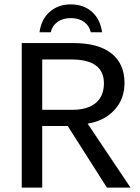

<svg xmlns="http://www.w3.org/2000/svg" viewBox="-20 -855 640 875"><path d="M467.3 0 288.6 -280.8H172.4V0H79.1V-658.7H314.5Q428.2 -658.7 487.8 -611.6Q547.4 -564.5 547.4 -476.6Q547.4 -403.8 501.7 -354Q456.1 -304.2 379.4 -291.5L574.7 0ZM453.6 -475.1Q453.6 -584 305.2 -584H172.4V-354.5H309.1Q378.9 -354.5 416.3 -385.7Q453.6 -417 453.6 -475.1ZM302.7 -835Q360.8 -835 398.7 -801.5Q436.5 -768.1 445.3 -708H394Q386.7 -738.3 362.8 -755.4Q338.9 -772.5 302.7 -772.5Q265.6 -772.5 241.5 -754.6Q217.3 -736.8 211.4 -708H160.2Q167.5 -766.1 206.1 -800.5Q244.6 -835 302.7 -835Z"/></svg>

Font: Courier New
Style: Regular
Weight: 400
Designer: Steve Matteson
Foundry: Ascender Corporation
Version: Version 2.00.3